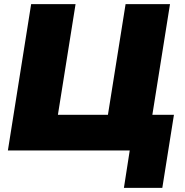

<svg xmlns="http://www.w3.org/2000/svg" viewBox="-20 -725 892 925"><path d="M577 180 605 0H18L130 -705H344L259 -172H500L585 -705H799L714 -172H818L762 180Z"/></svg>

Font: Mulish ExtraBlack
Style: Italic
Weight: 1000
Italic angle: -9°
Designer: Vernon Adams
Foundry: Vernon Adams
Version: Version 3.603; ttfautohint (v1.8.3)